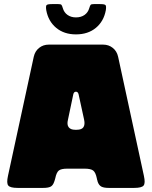

<svg xmlns="http://www.w3.org/2000/svg" viewBox="-20 -918 742 938"><path d="M191 0Q214 0 226 -5.5Q238 -11 244 -28Q245 -30 245.5 -32Q246 -34 247 -36.5Q248 -39 248.5 -41.5Q249 -44 250 -47Q256 -76 267.5 -85Q279 -94 308 -94H394Q423 -94 435 -85Q447 -76 453 -47Q453 -44 454 -41.5Q455 -39 455.5 -37Q456 -35 456.5 -32.5Q457 -30 458 -28Q464 -12 476 -6Q488 0 511 0H636Q672 0 681.5 -11.5Q691 -23 683 -59L557 -641Q551 -668 531 -684Q511 -700 484 -700H218Q191 -700 171 -684Q151 -668 145 -641L19 -59Q11 -23 20.5 -11.5Q30 0 66 0ZM347 -284Q325 -284 315.5 -296.5Q306 -309 312 -333L338 -457Q341 -470 351 -470Q361 -470 364 -457L391 -333Q396 -309 387.5 -296.5Q379 -284 355 -284ZM439 -898Q427 -898 423.5 -895Q420 -892 416 -878Q410 -857 393 -845Q376 -833 351 -833Q327 -833 310 -845Q293 -857 287 -878Q283 -892 279.5 -895Q276 -898 264 -898H234Q212 -898 207.5 -893Q203 -888 206 -868Q216 -814 254.5 -782Q293 -750 351 -750Q410 -750 448.5 -782Q487 -814 497 -868Q500 -888 495.5 -893Q491 -898 469 -898Z"/></svg>

Font: Bolota
Style: Bold
Weight: 240
Designer: Gabriel Pang
Version: Version 1.000